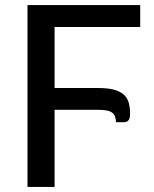

<svg xmlns="http://www.w3.org/2000/svg" viewBox="-20 -738 608 758"><path d="M195.5 -631.5V-390.5H368Q404.5 -390.5 428.8 -384.2Q453 -378 467.5 -365.5Q482 -353 487.8 -333.8Q493.5 -314.5 493.5 -289Q493.5 -283 492.8 -277.2Q492 -271.5 489.5 -266.5Q487 -261.5 482 -258.5Q477 -255.5 468.5 -255.5H438Q437.5 -269.5 433.8 -279Q430 -288.5 421.5 -294.2Q413 -300 399 -302.2Q385 -304.5 364 -304.5H195.5V0H88.5V-718H533.5V-631.5Z"/></svg>

Font: Lato 2
Style: Regular
Weight: 500
Designer: Lukasz Dziedzic with Adam Twardoch and Botio Nikoltchev
Foundry: tyPoland Lukasz Dziedzic
Version: Version 2.015; 2015-08-06; http://www.latofonts.com/